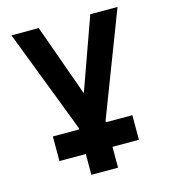

<svg xmlns="http://www.w3.org/2000/svg" viewBox="-111 -606 807 917"><g transform="rotate(-15 293.0 -147.0)"><path d="M96.7 121.6V0H227.1V-6.3L30.8 -517.6H165.5L293 -161.1L420.4 -517.6H555.2L358.9 -6.3V0H489.7V121.6H358.9V224.6H227.1V121.6Z"/></g></svg>

Font: Cascadia Mono
Style: Bold
Weight: 700
Monospace: yes
Designer: Aaron Bell
Foundry: Saja Typeworks
Version: Version 2404.023; ttfautohint (v1.8.4)